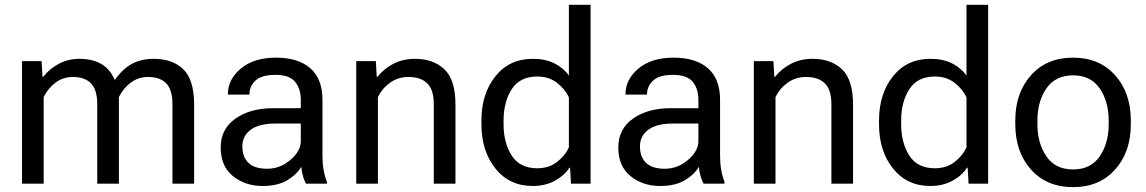

<svg xmlns="http://www.w3.org/2000/svg" viewBox="-20 -770 4803 805"><path d="M72.3 0V-513.7H154.3L158.2 -447.8H161.1Q188.5 -482.4 227.3 -502.9Q266.1 -523.4 313.5 -523.4Q365.2 -523.4 402.8 -502.9Q440.4 -482.4 460 -436.5H462.9Q495.1 -482.4 534.2 -502.9Q573.2 -523.4 624 -523.4Q704.1 -523.4 749 -479.2Q793.9 -435.1 793.9 -331.5V0H703.1V-332.5Q703.1 -394 676.8 -420.7Q650.4 -447.3 602.1 -447.3Q560.1 -447.3 528.6 -423.8Q497.1 -400.4 478.5 -363.3V0H387.7V-332.5Q387.7 -394 361.3 -420.7Q335 -447.3 286.6 -447.3Q244.6 -447.3 213.1 -423.8Q181.6 -400.4 163.1 -363.3V0Z M905.3 -151.4Q905.3 -229.5 967.3 -272.9Q1029.3 -316.4 1125 -316.4H1241.2V-351.6Q1241.2 -397.9 1217.3 -427Q1193.4 -456.1 1134.8 -456.1Q1076.2 -456.1 1051 -431.9Q1025.9 -407.7 1025.9 -376V-373.5H935.5V-376Q935.5 -437 990 -482.7Q1044.4 -528.3 1137.2 -528.3Q1230 -528.3 1281 -483.9Q1332 -439.5 1332 -351.6V-117.2Q1332 -85.4 1336.9 -57.4Q1341.8 -29.3 1350.6 -7.8V0H1262.7Q1255.9 -12.2 1250.2 -31.7Q1244.6 -51.3 1243.2 -70.8Q1225.1 -39.1 1184.8 -14.6Q1144.5 9.8 1081.1 9.8Q1007.8 9.8 956.5 -31.7Q905.3 -73.2 905.3 -151.4ZM996.1 -156.2Q996.1 -112.3 1021.5 -87.4Q1046.9 -62.5 1100.6 -62.5Q1154.3 -62.5 1197.8 -99.6Q1241.2 -136.7 1241.2 -178.2V-252H1134.8Q1066.4 -252 1031.2 -226.1Q996.1 -200.2 996.1 -156.2Z M1473.6 0V-513.7H1555.7L1559.6 -447.8H1562.5Q1590.3 -482.9 1630.6 -503.2Q1670.9 -523.4 1719.7 -523.4Q1797.4 -523.4 1843.5 -479.2Q1889.6 -435.1 1889.6 -331.5V0H1798.8V-332.5Q1798.8 -394 1771.2 -420.7Q1743.7 -447.3 1692.9 -447.3Q1649.4 -447.3 1616.2 -423.8Q1583 -400.4 1564.5 -363.3V0Z M1998.5 -249V-264.6Q1998.5 -377 2057.1 -450.2Q2115.7 -523.4 2213.4 -523.4Q2267.1 -523.4 2304.9 -504.2Q2342.8 -484.9 2365.2 -453.1V-750H2456.1V0H2374L2370.1 -66.9H2367.2Q2347.7 -35.2 2307.4 -12.7Q2267.1 9.8 2213.4 9.8Q2115.7 9.8 2057.1 -63.5Q1998.5 -136.7 1998.5 -249ZM2091.3 -249Q2091.3 -170.9 2125.5 -117.7Q2159.7 -64.5 2232.9 -64.5Q2281.7 -64.5 2315.9 -91.3Q2350.1 -118.2 2365.2 -152.3V-361.3Q2350.1 -395.5 2315.9 -422.4Q2281.7 -449.2 2232.9 -449.2Q2159.7 -449.2 2125.5 -396Q2091.3 -342.8 2091.3 -264.6Z M2572.3 -151.4Q2572.3 -229.5 2634.3 -272.9Q2696.3 -316.4 2792 -316.4H2908.2V-351.6Q2908.2 -397.9 2884.3 -427Q2860.4 -456.1 2801.8 -456.1Q2743.2 -456.1 2718 -431.9Q2692.9 -407.7 2692.9 -376V-373.5H2602.5V-376Q2602.5 -437 2657 -482.7Q2711.4 -528.3 2804.2 -528.3Q2897 -528.3 2948 -483.9Q2999 -439.5 2999 -351.6V-117.2Q2999 -85.4 3003.9 -57.4Q3008.8 -29.3 3017.6 -7.8V0H2929.7Q2922.9 -12.2 2917.2 -31.7Q2911.6 -51.3 2910.2 -70.8Q2892.1 -39.1 2851.8 -14.6Q2811.5 9.8 2748 9.8Q2674.8 9.8 2623.5 -31.7Q2572.3 -73.2 2572.3 -151.4ZM2663.1 -156.2Q2663.1 -112.3 2688.5 -87.4Q2713.9 -62.5 2767.6 -62.5Q2821.3 -62.5 2864.7 -99.6Q2908.2 -136.7 2908.2 -178.2V-252H2801.8Q2733.4 -252 2698.2 -226.1Q2663.1 -200.2 2663.1 -156.2Z M3140.6 0V-513.7H3222.7L3226.6 -447.8H3229.5Q3257.3 -482.9 3297.6 -503.2Q3337.9 -523.4 3386.7 -523.4Q3464.4 -523.4 3510.5 -479.2Q3556.6 -435.1 3556.6 -331.5V0H3465.8V-332.5Q3465.8 -394 3438.2 -420.7Q3410.6 -447.3 3359.9 -447.3Q3316.4 -447.3 3283.2 -423.8Q3250 -400.4 3231.4 -363.3V0Z M3665.5 -249V-264.6Q3665.5 -377 3724.1 -450.2Q3782.7 -523.4 3880.4 -523.4Q3934.1 -523.4 3971.9 -504.2Q4009.8 -484.9 4032.2 -453.1V-750H4123V0H4041L4037.1 -66.9H4034.2Q4014.6 -35.2 3974.4 -12.7Q3934.1 9.8 3880.4 9.8Q3782.7 9.8 3724.1 -63.5Q3665.5 -136.7 3665.5 -249ZM3758.3 -249Q3758.3 -170.9 3792.5 -117.7Q3826.7 -64.5 3899.9 -64.5Q3948.7 -64.5 3982.9 -91.3Q4017.1 -118.2 4032.2 -152.3V-361.3Q4017.1 -395.5 3982.9 -422.4Q3948.7 -449.2 3899.9 -449.2Q3826.7 -449.2 3792.5 -396Q3758.3 -342.8 3758.3 -264.6Z M4236.8 -249V-264.6Q4236.8 -380.9 4302.7 -454.6Q4368.7 -528.3 4479 -528.3Q4589.4 -528.3 4655.3 -454.6Q4721.2 -380.9 4721.2 -264.6V-249Q4721.2 -132.8 4655.3 -59.1Q4589.4 14.6 4479 14.6Q4368.7 14.6 4302.7 -59.1Q4236.8 -132.8 4236.8 -249ZM4329.6 -264.6V-249Q4329.6 -169.4 4367.2 -114.5Q4404.8 -59.6 4479 -59.6Q4553.2 -59.6 4590.8 -114.5Q4628.4 -169.4 4628.4 -249V-264.6Q4628.4 -344.2 4590.8 -399.2Q4553.2 -454.1 4479 -454.1Q4404.8 -454.1 4367.2 -399.2Q4329.6 -344.2 4329.6 -264.6Z"/></svg>

Font: RobotoFlex
Style: Regular
Weight: 400
Designer: Berlow after Robertson
Foundry: Google
Version: Version 2.136